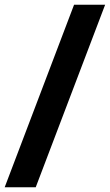

<svg xmlns="http://www.w3.org/2000/svg" viewBox="-31 -731 465 812"><path d="M-11.2 61 282.2 -710.9H413.6L120.1 61Z"/></svg>

Font: Roboto Slab LO
Style: Bold
Weight: 700
Designer: Google
Version: Version 2.000